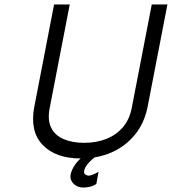

<svg xmlns="http://www.w3.org/2000/svg" viewBox="-20 -700 769 859"><path d="M342 9Q228 9 170 -52.5Q112 -114 134 -225L222 -680H292L202 -215Q192 -163 209 -128.5Q226 -94 265 -77.5Q304 -61 356 -61Q411 -61 455.5 -78.5Q500 -96 529.5 -130.5Q559 -165 569 -215L659 -680H729L641 -225Q627 -151 584.5 -98.5Q542 -46 480 -18.5Q418 9 342 9ZM353 139Q335 139 321 131Q307 123 300 109.5Q293 96 296 81Q301 57 317.5 34.5Q334 12 356 -3H414Q392 11 375.5 30Q359 49 357 63Q354 76 362 81Q370 86 377 86Q383 86 397 80.5Q411 75 421 68L411 123Q400 131 384.5 135Q369 139 353 139Z"/></svg>

Font: Teachers
Style: Italic
Weight: 400
Italic angle: -11°
Designer: Alfredo Marco Pradil, Chank Diesel
Version: Version 1.001